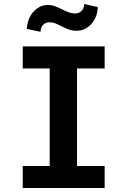

<svg xmlns="http://www.w3.org/2000/svg" viewBox="-20 -944 640 964"><path d="M94.2 -710.9H505.4V-600.1H366.7V-110.4H505.4V0H94.2V-110.4H229.5V-600.1H94.2ZM470.7 -908.7Q470.7 -886.7 463.1 -865.2Q455.6 -843.8 441.7 -826.9Q427.7 -810.1 408.4 -799.8Q389.2 -789.6 365.2 -789.6Q341.8 -789.6 324.5 -796.1Q307.1 -802.7 291.7 -810.8Q276.4 -818.8 261.2 -825.4Q246.1 -832 227.1 -832Q209.5 -832 196.5 -819.3Q183.6 -806.6 183.6 -784.2L115.2 -798.8Q115.2 -820.3 122.8 -841.8Q130.4 -863.3 144 -880.4Q157.7 -897.5 177 -908.2Q196.3 -918.9 220.2 -918.9Q239.7 -918.9 256.8 -912.4Q273.9 -905.8 290.3 -897.7Q306.6 -889.6 323.2 -883.1Q339.8 -876.5 358.4 -876.5Q376 -876.5 389.2 -888.9Q402.3 -901.4 402.3 -923.8Z"/></svg>

Font: Roboto Mono
Style: Bold
Weight: 700
Designer: Google
Version: Version 2.000985; 2015; ttfautohint (v1.3)